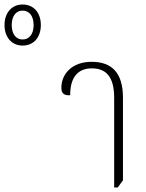

<svg xmlns="http://www.w3.org/2000/svg" viewBox="-255 -827 648 851"><path d="M-155 -625C-105 -625 -74 -662 -74 -716C-74 -770 -105 -807 -155 -807C-203 -807 -235 -770 -235 -716C-235 -662 -203 -625 -155 -625ZM-155 -652C-184 -652 -203 -676 -203 -716C-203 -756 -184 -780 -155 -780C-125 -780 -106 -756 -106 -716C-106 -676 -125 -652 -155 -652ZM251 4H267L290 -28V-394C290 -504 241 -553 151 -553C64 -553 17 -499 17 -438C17 -413 29 -403 56 -405C56 -489 94 -524 152 -524C214 -524 251 -488 251 -394Z"/></svg>

Font: Noto Serif Thai ExtraCondensed ExtraLight
Style: Regular
Weight: 200
Width: 2
Designer: Monotype Design Team
Foundry: Monotype Imaging Inc.
Version: Version 2.002